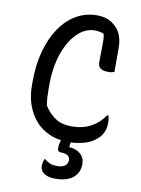

<svg xmlns="http://www.w3.org/2000/svg" viewBox="-102 -788 804 1095"><g transform="rotate(10 300.0 -240.5)"><path d="M434 131Q434 181 398 210Q362 239 298 239Q266 239 246 231Q226 223 217 210Q208 197 208 181Q208 174 209 167Q210 160 212 153Q214 146 216 140H222Q237 153 252 159.5Q267 166 295 166Q323 166 339 154.5Q355 143 355 122Q355 105 342 95.5Q329 86 302 86Q293 86 287.5 81Q282 76 282 69Q282 60 283 50Q284 40 287 29Q288 23 290 17Q253 12 222 -2Q174 -23 141 -61.5Q108 -100 90.5 -150.5Q73 -201 73 -260V-286Q73 -381 94.5 -460Q116 -539 155.5 -597.5Q195 -656 249.5 -688Q304 -720 370 -720Q395 -720 415 -715Q435 -710 451 -700.5Q467 -691 480 -677Q496 -662 505 -644Q514 -626 518.5 -605Q523 -584 523 -560V-419Q517 -417 508 -415Q499 -413 488 -413Q458 -413 443 -424Q428 -435 428 -458Q428 -503 429 -534Q430 -565 429 -593Q428 -607 425 -622Q416 -627 407 -629Q389 -633 373 -633Q317 -633 270.5 -587Q224 -541 197 -461.5Q170 -382 170 -280V-259Q170 -230 171.5 -208Q173 -186 177 -163Q202 -123 239.5 -97Q277 -71 336 -71Q399 -71 446 -96Q493 -121 526 -169H532Q534 -164 535 -158.5Q536 -153 537 -148L538 -137Q538 -131 538 -126Q538 -95 528.5 -74Q519 -53 504 -38Q485 -19 460 -6Q435 7 403 13Q378 19 347 20Q347 24 346 28Q345 35 344 42V48Q384 50 409 72Q434 94 434 131Z"/></g></svg>

Font: Code D Ace
Style: Regular
Weight: 400
Version: Version 1.085; ttfautohint (v1.8.4.7-5d5b);Nerd Fonts 3.0.2